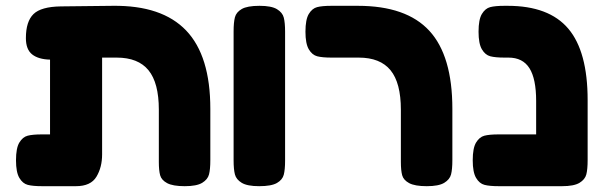

<svg xmlns="http://www.w3.org/2000/svg" viewBox="-20 -640 2080 660"><path d="M703 -266V-90Q703 -58 698.5 -40.5Q694 -23 675 -11.5Q656 0 615 0Q574 0 554.5 -10.5Q535 -21 530.5 -37.5Q526 -54 526 -83V-263Q526 -355 490.5 -398.5Q455 -442 381 -442H331V-109Q331 -65 311.5 -32.5Q292 0 241 0H125Q93 0 75.5 -4.5Q58 -9 46.5 -28.5Q35 -48 35 -89Q35 -131 46.5 -150Q58 -169 75 -173.5Q92 -178 124 -178H152V-435Q112 -436 90.5 -453Q69 -470 69 -509Q69 -566 95 -591.5Q121 -617 189 -618L368 -620Q537 -622 620 -535Q703 -448 703 -266Z M872 -620Q913 -620 932 -608.5Q951 -597 955.5 -579.5Q960 -562 960 -531V-88Q960 -57 955.5 -39.5Q951 -22 932 -11Q913 0 871 0Q830 0 811 -11.5Q792 -23 787.5 -40.5Q783 -58 783 -89V-532Q783 -563 787.5 -580.5Q792 -598 811 -609Q830 -620 872 -620Z M1358 -83V-263Q1358 -355 1322.5 -398.5Q1287 -442 1213 -442H1120Q1088 -442 1070.5 -446.5Q1053 -451 1041.5 -470.5Q1030 -490 1030 -531Q1030 -573 1041.5 -592Q1053 -611 1070 -615.5Q1087 -620 1119 -620H1210Q1377 -620 1456 -534Q1535 -448 1535 -266V-90Q1535 -58 1530.5 -40.5Q1526 -23 1507 -11.5Q1488 0 1447 0Q1406 0 1386.5 -10.5Q1367 -21 1362.5 -37.5Q1358 -54 1358 -83Z M2000 -296V-90Q2000 -58 1995.5 -40.5Q1991 -23 1972 -11.5Q1953 0 1912 0H1695Q1663 0 1645.5 -4.5Q1628 -9 1616.5 -28.5Q1605 -48 1605 -89Q1605 -131 1616.5 -150Q1628 -169 1645 -173.5Q1662 -178 1694 -178H1823V-293Q1823 -369 1800 -405.5Q1777 -442 1728 -442H1715Q1683 -442 1665.5 -446.5Q1648 -451 1636.5 -470.5Q1625 -490 1625 -531Q1625 -573 1636.5 -592Q1648 -611 1665 -615.5Q1682 -620 1714 -620H1725Q1867 -620 1933.5 -541.5Q2000 -463 2000 -296Z"/></svg>

Font: Fredoka One
Style: Regular
Weight: 400
Designer: Milena B. Brandão, Ben Nathan
Version: Version 2.000; ttfautohint (v1.5.33-1714) -l 8 -r 50 -G 200 